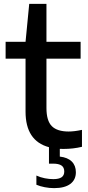

<svg xmlns="http://www.w3.org/2000/svg" viewBox="-20 -760 456 992"><path d="M289 9V49Q329.5 53.5 350.8 74.5Q372 95.5 372 130Q372 169 343 190.5Q314 212 259.5 212Q235 212 210.8 207.2Q186.5 202.5 168 194.5V147Q188.5 156.5 211.5 161Q234.5 165.5 255.5 165.5Q284 165.5 298 156Q312 146.5 312 126Q312 105 297.8 95.2Q283.5 85.5 255 85.5H233V0.5Q112 -32 112 -183.5V-457H9V-544H112L131 -740H220V-544H396.5V-457H220V-202Q220 -136 247.8 -108.2Q275.5 -80.5 334.5 -80.5Q364 -80.5 403.5 -89V-1.5Q358 9.5 308 9.5Q295 9.5 289 9Z"/></svg>

Font: Encode Sans Semi Expanded Medium
Style: Regular
Weight: 500
Width: 6
Designer: Multiple Designers
Foundry: Impallari Type
Version: Version 2.000